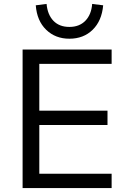

<svg xmlns="http://www.w3.org/2000/svg" viewBox="-20 -957 650 977"><path d="M95 0V-705H548V-632H180V-394H527V-321H180V-73H548V0ZM333 -760Q262 -760 215 -805.5Q168 -851 162 -930L217 -937Q222 -882 252 -851Q282 -820 333 -820Q384 -820 414.5 -851.5Q445 -883 449 -937L505 -930Q498 -851 451.5 -805.5Q405 -760 333 -760Z"/></svg>

Font: Nunito Sans 10pt
Style: Regular
Weight: 400
Designer: Vernon Adams
Foundry: Vernon Adams
Version: Version 3.101;gftools[0.9.27]